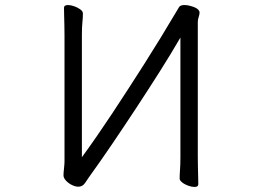

<svg xmlns="http://www.w3.org/2000/svg" viewBox="-20 -728 1040 762"><path d="M696 -579Q659 -515 614 -444Q569 -373 521 -300Q473 -227 425.5 -157Q378 -87 334 -26Q327 -15 317 -1Q307 13 291 13Q279 13 265 6Q251 -1 241.5 -11.5Q232 -22 232 -32Q232 -41 234 -59.5Q236 -78 236 -87V-588Q236 -606 235.5 -628Q235 -650 234.5 -669.5Q234 -689 234 -697Q234 -708 250 -708Q261 -708 275 -703Q289 -698 299 -690.5Q309 -683 309 -675Q309 -658 307 -639Q305 -620 305 -589V-104Q362 -182 424.5 -276.5Q487 -371 552.5 -474Q618 -577 680 -682Q685 -690 689.5 -698Q694 -706 703 -707Q706 -708 712 -708Q727 -708 747 -701Q767 -694 771 -683Q772 -682 772 -678Q772 -671 768.5 -660.5Q765 -650 765 -641V-106Q765 -89 765.5 -66.5Q766 -44 766.5 -24.5Q767 -5 767 3Q767 14 752 14Q741 14 727 9Q713 4 703 -4Q693 -12 693 -19Q693 -36 694.5 -55Q696 -74 696 -105Z"/></svg>

Font: Moon Stars Kai T
Style: Regular
Weight: 400
Designer: GuiWonder
Version: Version 1.101